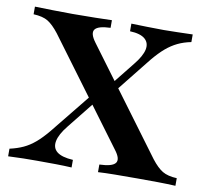

<svg xmlns="http://www.w3.org/2000/svg" viewBox="-68 -646 781 721"><g transform="rotate(10 322.5 -285.5)"><path d="M350 0V-29Q399.2 -30.6 410.9 -46.4Q422.6 -62.1 397.6 -94.4L106.5 -487.1Q83.9 -516.1 64.1 -528.2Q44.4 -540.3 8.9 -541.9V-571Q40.3 -570.2 76.6 -569.4Q112.9 -568.5 153.2 -568.5Q202.4 -568.5 239.9 -569.4Q277.4 -570.2 302.4 -571V-541.9Q254.8 -540.3 243.5 -524.6Q232.3 -508.9 256.5 -476.6L547.6 -83.9Q570.2 -54.8 590.3 -42.7Q610.5 -30.6 645.2 -29V0Q613.7 -1.6 577.8 -2Q541.9 -2.4 500.8 -2.4Q450.8 -2.4 413.3 -2Q375.8 -1.6 350 0ZM7.3 0V-29Q36.3 -35.5 58.9 -46Q81.5 -56.5 102.4 -74.2Q123.4 -91.9 147.6 -121L279.8 -284.7L304 -269.4L208.1 -149.2Q179.8 -114.5 174.6 -87.9Q169.4 -61.3 187.9 -46.4Q206.5 -31.5 249.2 -29V0Q222.6 -1.6 189.1 -2Q155.6 -2.4 117.7 -2.4Q90.3 -2.4 65.7 -2Q41.1 -1.6 7.3 0ZM347.6 -295.2 321 -308.9 412.9 -424.2Q441.1 -458.9 446.4 -484.3Q451.6 -509.7 434.3 -525Q416.9 -540.3 376.6 -541.9V-571Q406.5 -570.2 437.5 -569.4Q468.5 -568.5 500.8 -568.5Q528.2 -568.5 553.2 -569.4Q578.2 -570.2 610.5 -571V-541.9Q582.3 -536.3 559.7 -525.4Q537.1 -514.5 516.1 -496.8Q495.2 -479 471 -450Z"/></g></svg>

Font: Playfair
Style: Bold
Weight: 700
Designer: Claus Eggers Sørensen
Foundry: Claus Eggers Sørensen
Version: Version 2.001;gftools[0.9.30]